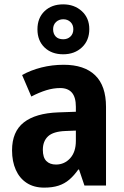

<svg xmlns="http://www.w3.org/2000/svg" viewBox="-20 -856 574 886"><path d="M273.9 -557.1Q368.7 -557.1 418.9 -508.8Q469.2 -460.4 469.2 -362.8V0H369.6L344.7 -73.7H341.3Q321.3 -45.4 299.6 -26.9Q277.8 -8.3 250 0.7Q222.2 9.8 183.6 9.8Q136.7 9.8 103.5 -11.7Q70.3 -33.2 53 -72Q35.6 -110.8 35.6 -162.1Q35.6 -248.5 89.8 -291Q144 -333.5 248.5 -337.4L330.1 -340.3V-363.3Q330.1 -407.2 311.8 -428.5Q293.5 -449.7 257.8 -449.7Q226.1 -449.7 193.1 -439.5Q160.2 -429.2 124.5 -410.6L82 -509.8Q122.1 -532.2 171.4 -544.7Q220.7 -557.1 273.9 -557.1ZM330.1 -253.4 282.7 -251.5Q226.1 -249.5 201.9 -227.1Q177.7 -204.6 177.7 -164.6Q177.7 -129.4 193.8 -113Q210 -96.7 238.3 -96.7Q277.3 -96.7 303.7 -125.7Q330.1 -154.8 330.1 -206.1ZM271.5 -605.5Q218.3 -605.5 185.5 -637Q152.8 -668.5 152.8 -720.7Q152.8 -772.9 185.5 -804.4Q218.3 -835.9 271.5 -835.9Q323.2 -835.9 357.7 -804.4Q392.1 -772.9 392.1 -721.7Q392.1 -669.4 358.2 -637.5Q324.2 -605.5 271.5 -605.5ZM272 -674.8Q292 -674.8 305.2 -687.5Q318.4 -700.2 318.4 -721.2Q318.4 -741.7 305.2 -754.4Q292 -767.1 272 -767.1Q252 -767.1 238.5 -754.4Q225.1 -741.7 225.1 -721.2Q225.1 -700.2 237.1 -687.5Q249 -674.8 272 -674.8Z"/></svg>

Font: Open Sans SemiCondensed
Style: Bold
Weight: 700
Width: 4
Designer: Monotype Design Team
Foundry: Monotype Imaging Inc.
Version: Version 3.003